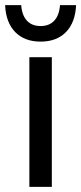

<svg xmlns="http://www.w3.org/2000/svg" viewBox="-37 -732 318 752"><path d="M78 0V-508H166V0ZM-17 -712H46Q49 -672 68.5 -651Q88 -630 122 -630Q156 -630 175.5 -651Q195 -672 198 -712H261Q258 -644 221.5 -606.5Q185 -569 122 -569Q59 -569 22.5 -606.5Q-14 -644 -17 -712Z"/></svg>

Font: CST
Style: Regular
Weight: 400
Version: Version 1.00